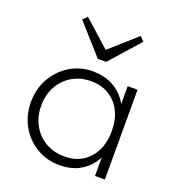

<svg xmlns="http://www.w3.org/2000/svg" viewBox="-132 -820 851 934"><g transform="rotate(20 293.5 -353.0)"><path d="M281 10Q214 10 160.5 -22Q107 -54 76 -108.5Q45 -163 45 -232Q45 -300 76 -355Q107 -410 160 -442.5Q213 -475 279 -475Q333 -475 375.5 -454.5Q418 -434 445.5 -397Q473 -360 481 -309V-157Q472 -106 444.5 -68.5Q417 -31 375.5 -10.5Q334 10 281 10ZM288 -38Q368 -38 415.5 -91.5Q463 -145 463 -232Q463 -291 441.5 -334.5Q420 -378 380 -402.5Q340 -427 287 -427Q232 -427 189.5 -402Q147 -377 122.5 -333Q98 -289 98 -233Q98 -176 122.5 -132Q147 -88 190 -63Q233 -38 288 -38ZM461 0V-125L472 -239L461 -352V-465H512V0ZM437 -716 459 -694 322 -540H279L142 -694L164 -716L317 -579L284 -580Z"/></g></svg>

Font: Outfit Thin ExtraLight
Style: Regular
Weight: 250
Version: Version 1.100;gftools[0.9.27]